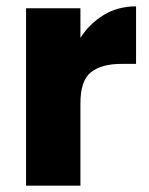

<svg xmlns="http://www.w3.org/2000/svg" viewBox="-20 -584 468 604"><path d="M233 0H62V-558H233V-465Q262 -510 306.5 -537Q351 -564 408 -564V-383H361Q300 -383 266.5 -357Q233 -331 233 -259Z"/></svg>

Font: SVN-Poppins
Style: Bold
Weight: 700
Designer: Ninad Kale (Devanagari), Jonny Pinhorn (Latin)
Foundry: Indian Type Foundry
Version: Version 3.200;PS 1.000;hotconv 16.6.54;makeotf.lib2.5.65590